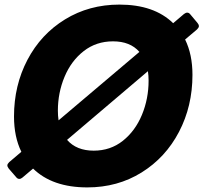

<svg xmlns="http://www.w3.org/2000/svg" viewBox="-20 -799 886 836"><path d="M840 -699Q846 -692 846 -685Q846 -679 838 -671L786 -627Q818 -562 818 -473Q818 -337 759.5 -225Q701 -113 596.5 -48Q492 17 360 17Q208 17 124 -65L78 -26Q71 -20 64 -20Q56 -20 50 -28L18 -65Q12 -73 12 -79Q12 -85 20 -93L73 -138Q41 -203 41 -292Q41 -427 99.5 -538.5Q158 -650 263 -714.5Q368 -779 500 -779Q651 -779 734 -698L781 -738Q789 -744 795 -744Q803 -744 809 -736ZM235 -275 587 -573Q547 -619 472 -619Q399 -619 344.5 -576.5Q290 -534 261 -464.5Q232 -395 232 -317Q232 -295 235 -275ZM624 -489 272 -190Q313 -143 388 -143Q461 -143 515 -186Q569 -229 598 -299Q627 -369 627 -448Q627 -470 624 -489Z"/></svg>

Font: Open Sauce Two Black Italic
Style: Regular
Weight: 900
Italic angle: -10°
Designer: Alfredo Marco Pradil
Foundry: Creative Sauce Fz LLC
Version: Version 1.477